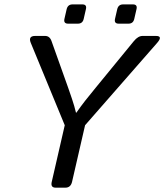

<svg xmlns="http://www.w3.org/2000/svg" viewBox="-20 -866 758 886"><path d="M294.4 -756.8Q272.5 -756.8 277.3 -778.8L287.6 -823.7Q293 -845.7 314.9 -845.7H359.9Q381.8 -845.7 376.5 -823.7L366.2 -778.8Q361.3 -756.8 339.4 -756.8ZM527.8 -756.8Q505.9 -756.8 510.7 -778.8L521 -823.7Q526.4 -845.7 548.3 -845.7H593.3Q615.2 -845.7 609.9 -823.7L599.6 -778.8Q594.7 -756.8 572.8 -756.8ZM122.1 -668Q108.9 -700.2 142.6 -700.2H188Q209.5 -700.2 217.8 -676.3L293.9 -462.9Q300.8 -443.4 312.3 -409.4Q323.7 -375.5 330.6 -346.2H332.5Q353 -375.5 372.8 -400.9Q392.6 -426.3 422.9 -462.9L597.7 -676.3Q617.2 -700.2 638.2 -700.2H699.2Q733.4 -700.2 705.1 -668L372.6 -288.1L312.5 -26.9Q306.2 0 281.7 0H236.8Q212.4 0 218.8 -26.9L278.8 -288.1Z"/></svg>

Font: Istok Web
Style: BoldItalic
Weight: 700
Italic angle: -13°
Designer: Andrey V. Panov
Foundry: Andrey V. Panov
Version: Version 1.0.2g